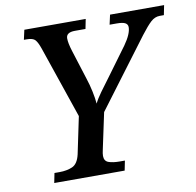

<svg xmlns="http://www.w3.org/2000/svg" viewBox="-80 -796 897 878"><g transform="rotate(-10 369.0 -357.0)"><path d="M102 0 111 -45H135Q168 -45 194 -56Q220 -67 230 -110L266 -282L152 -616Q142 -645 131.5 -657Q121 -669 92 -669H79L89 -714H374L365 -669H316Q275 -669 275 -641Q275 -630 278 -615Q281 -600 287 -581L330 -445Q340 -415 347 -382Q354 -349 356 -324Q366 -345 386 -372.5Q406 -400 433 -436L527 -564Q561 -612 561 -643Q561 -656 549.5 -662.5Q538 -669 510 -669H477L487 -714H738L729 -669H710Q687 -669 668 -651.5Q649 -634 620 -596L383 -280L347 -111Q343 -94 343 -83Q343 -59 363 -52Q383 -45 415 -45H438L429 0Z"/></g></svg>

Font: Noto Serif Medium
Style: Italic
Weight: 500
Italic angle: -12°
Designer: Monotype Design Team
Foundry: Monotype Imaging Inc.
Version: Version 2.014; ttfautohint (v1.8.4.7-5d5b)